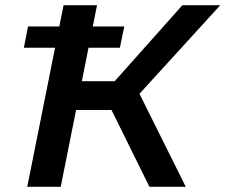

<svg xmlns="http://www.w3.org/2000/svg" viewBox="-20 -720 869 740"><path d="M72 -536 88 -618H459L442 -536ZM85 0 225 -700H354L214 0ZM236 -296 256 -407H492L471 -296ZM556 0 387 -342 496 -402 696 0ZM498 -337 373 -352 683 -700H829Z"/></svg>

Font: MOST Montserrat SemiBold
Style: Italic
Weight: 600
Italic angle: -11.3°
Designer: Julieta Ulanovsky
Foundry: Julieta Ulanovsky
Version: Version 8.000;March 11, 2024;FontCreator 15.0.0.2926 64-bit